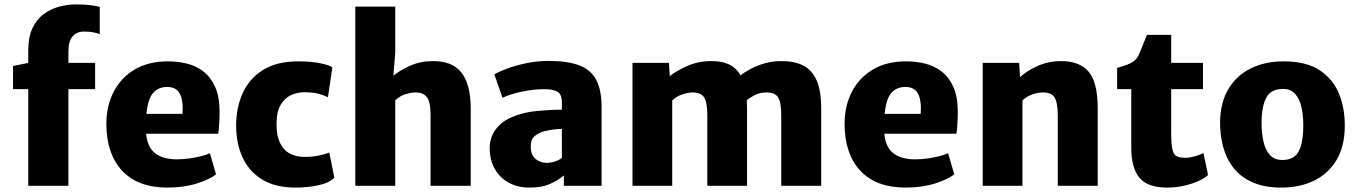

<svg xmlns="http://www.w3.org/2000/svg" viewBox="-20 -842 6143 870"><path d="M108 0V-438H39V-543L108 -557V-614Q108 -674 127 -714.2Q146 -754.5 177.8 -778Q209.5 -801.5 247.8 -811.8Q286 -822 324 -822Q367 -822 394.8 -817.8Q422.5 -813.5 432 -811V-687Q422.5 -691.5 404.5 -695.2Q386.5 -699 360 -699Q328.5 -699 309.2 -677.5Q290 -656 290 -607V-557H411V-438H290V0Z M739 8Q604 8 533 -68.8Q462 -145.5 462 -281Q462 -362 495 -426Q528 -490 590.2 -527Q652.5 -564 741 -564Q785.5 -564 827 -553.8Q868.5 -543.5 901.5 -518.2Q934.5 -493 954.5 -449Q974.5 -405 975 -338Q975 -308 973.2 -281Q971.5 -254 969 -236H642Q648 -173.5 684 -146.8Q720 -120 781 -120Q808 -120 837.5 -124Q867 -128 892.2 -134.5Q917.5 -141 931 -148L959 -52Q931.5 -29.5 872.5 -10.8Q813.5 8 739 8ZM737 -448Q698.5 -448 674.5 -421.8Q650.5 -395.5 643.5 -326H807Q811 -387 794.8 -417.5Q778.5 -448 737 -448Z M1050 -273Q1050 -354.5 1080 -420.5Q1110 -486.5 1172.2 -525.2Q1234.5 -564 1332 -564Q1388.5 -564 1430.5 -555.5Q1472.5 -547 1486 -537L1466 -401Q1449.5 -410 1423.2 -417Q1397 -424 1357 -424Q1328 -424 1299.8 -411.5Q1271.5 -399 1252.8 -368.8Q1234 -338.5 1233 -286Q1232 -228.5 1248.8 -194.5Q1265.5 -160.5 1294.2 -145.8Q1323 -131 1358 -131Q1393.5 -131 1423.8 -137Q1454 -143 1472 -151L1495 -37Q1472 -13 1422.5 -2.5Q1373 8 1319 8Q1227 8 1167.5 -28.8Q1108 -65.5 1079 -129Q1050 -192.5 1050 -273Z M1590 0V-812H1771V-603L1762.5 -499Q1790 -522 1836.5 -543.2Q1883 -564.5 1936 -565Q2027 -567.5 2070 -514.2Q2113 -461 2113 -349V0H1931V-318Q1931 -382 1913.5 -403Q1896 -424 1860 -423Q1843 -423 1817.2 -415.2Q1791.5 -407.5 1771 -387V0Z M2380 8Q2325 8 2284.2 -14.8Q2243.5 -37.5 2221.2 -77.8Q2199 -118 2199 -170Q2199 -219 2225.8 -255.2Q2252.5 -291.5 2299 -311Q2349.5 -333 2411.5 -339Q2473.5 -345 2526 -345V-378Q2526 -415 2505.8 -426.5Q2485.5 -438 2448 -438Q2400 -438 2347 -427.2Q2294 -416.5 2257 -399L2220 -505Q2240.5 -517.5 2279.2 -531.8Q2318 -546 2366.5 -556Q2415 -566 2465 -566Q2552.5 -566 2605.5 -545.5Q2658.5 -525 2682.2 -479Q2706 -433 2706 -356V0H2535V-47Q2512 -27 2474.2 -9.5Q2436.5 8 2380 8ZM2385 -179Q2385 -139.5 2406.8 -121.8Q2428.5 -104 2456 -104Q2478 -104 2498.2 -111.5Q2518.5 -119 2526 -127V-258Q2500 -257.5 2471.5 -252.8Q2443 -248 2428 -241Q2412.5 -234.5 2398.8 -221.8Q2385 -209 2385 -179Z M2846 0V-557H3011L3015 -497Q3043.5 -520.5 3093 -542.5Q3142.5 -564.5 3197 -565Q3245.5 -566.5 3280.2 -551.5Q3315 -536.5 3336 -500.5Q3351.5 -513.5 3379 -528.5Q3406.5 -543.5 3443 -554.5Q3479.5 -565.5 3522 -565Q3578 -565.5 3618 -546Q3658 -526.5 3679.5 -479.5Q3701 -432.5 3701 -351V0H3520V-319Q3520 -380 3505 -402Q3490 -424 3450 -423Q3424.5 -423 3401.5 -411.8Q3378.5 -400.5 3364 -388Q3365 -371 3365 -352V0H3185V-318Q3185 -379 3170 -401.5Q3155 -424 3116 -423Q3096.5 -423 3070.8 -414Q3045 -405 3026 -387V0Z M4084 8Q3949 8 3878 -68.8Q3807 -145.5 3807 -281Q3807 -362 3840 -426Q3873 -490 3935.2 -527Q3997.5 -564 4086 -564Q4130.5 -564 4172 -553.8Q4213.5 -543.5 4246.5 -518.2Q4279.5 -493 4299.5 -449Q4319.5 -405 4320 -338Q4320 -308 4318.2 -281Q4316.5 -254 4314 -236H3987Q3993 -173.5 4029 -146.8Q4065 -120 4126 -120Q4153 -120 4182.5 -124Q4212 -128 4237.2 -134.5Q4262.5 -141 4276 -148L4304 -52Q4276.5 -29.5 4217.5 -10.8Q4158.5 8 4084 8ZM4082 -448Q4043.5 -448 4019.5 -421.8Q3995.5 -395.5 3988.5 -326H4152Q4156 -387 4139.8 -417.5Q4123.5 -448 4082 -448Z M4433 0V-557H4598L4602 -492Q4628.5 -518.5 4678.2 -541.5Q4728 -564.5 4784 -565Q4869 -566.5 4911.5 -518.8Q4954 -471 4954 -351V0H4773V-318Q4773 -379 4757.5 -401.8Q4742 -424.5 4702 -423Q4682.5 -423 4657.2 -414Q4632 -405 4613 -387V0Z M5269 8Q5179 8 5142.5 -37.2Q5106 -82.5 5106 -173V-438H5042V-534Q5079 -544.5 5103 -555.8Q5127 -567 5138 -590Q5146.5 -607.5 5157 -634.2Q5167.5 -661 5177 -684H5287V-557H5431V-438H5287V-240Q5287 -188 5292.8 -164Q5298.5 -140 5312.5 -133.5Q5326.5 -127 5351 -127Q5370 -127 5395.2 -134Q5420.5 -141 5433 -149L5454 -49Q5441 -36 5412.8 -22.8Q5384.5 -9.5 5347 -0.8Q5309.5 8 5269 8Z M5786.5 8Q5709.5 8 5655.8 -15.8Q5602 -39.5 5569.5 -81Q5537 -122.5 5522.5 -176.2Q5508 -230 5508.5 -290Q5510 -379 5547 -440Q5584 -501 5648.5 -532.5Q5713 -564 5796.5 -564Q5899.5 -564 5960.8 -523Q6022 -482 6048.5 -414.5Q6075 -347 6073.5 -267Q6072.5 -177.5 6035.8 -116.2Q5999 -55 5934.5 -23.5Q5870 8 5786.5 8ZM5790.5 -117Q5844 -117 5864.8 -156.2Q5885.5 -195.5 5885.5 -275Q5885.5 -320 5877 -357.2Q5868.5 -394.5 5848.5 -416.8Q5828.5 -439 5793.5 -439Q5739 -439 5717.8 -399.5Q5696.5 -360 5696.5 -284Q5696.5 -238 5705.2 -200Q5714 -162 5734.5 -139.5Q5755 -117 5790.5 -117Z"/></svg>

Font: Merriweather Sans Black
Style: Regular
Weight: 900
Designer: Eben Sorkin
Foundry: Eben Sorkin
Version: Version 1.008; ttfautohint (v1.7.19-72a1) -l 8 -r 50 -G 200 